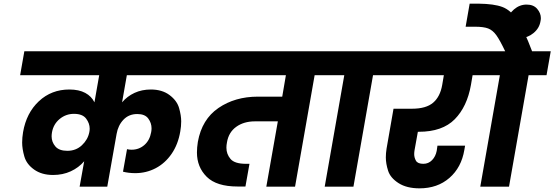

<svg xmlns="http://www.w3.org/2000/svg" viewBox="-20 -1020 3029 1049"><path d="M673 -609 647 -461Q675 -494 715 -512.5Q755 -531 804 -531Q866 -531 906.5 -500.5Q947 -470 958.5 -429.5Q970 -389 970 -357Q970 -330 965 -302Q953 -231 917.5 -179.5Q882 -128 830.5 -101Q779 -74 719 -74Q683 -74 652 -82L674 -205Q685 -202 699 -202Q739 -202 768.5 -227.5Q798 -253 806 -298Q808 -309 808 -319Q808 -348 790 -372.5Q772 -397 730 -397Q684 -397 654.5 -366Q625 -335 617 -288L566 0H415L440 -139Q410 -104 366.5 -84Q323 -64 270 -64Q208 -64 166.5 -93.5Q125 -123 113 -165Q101 -207 101 -241Q101 -268 106 -298Q124 -403 192.5 -467Q261 -531 359 -531Q411 -531 445.5 -512.5Q480 -494 496 -461L522 -609H90L113 -740H1112L1089 -609ZM348 -196Q395 -196 427.5 -226.5Q460 -257 468 -298Q470 -308 470 -317Q470 -346 450.5 -372Q431 -398 384 -398Q340 -398 306 -370Q272 -342 264 -297Q262 -285 262 -275Q262 -244 282.5 -220Q303 -196 348 -196Z M1797 -609H1699L1592 0H1435L1498 -357H1373Q1312 -357 1270.5 -327Q1229 -297 1220 -242Q1217 -227 1217 -213Q1217 -178 1239.5 -151.5Q1262 -125 1324 -125H1343L1321 -1H1278Q1163 -1 1109.5 -54Q1056 -107 1056 -187Q1056 -214 1061 -245Q1083 -368 1173.5 -430Q1264 -492 1389 -492H1522L1542 -609H1055L1078 -740H1820Z M1754 0 1861 -609H1763L1786 -740H2139L2116 -609H2018L1911 0Z M2263 -300 2245 -200Q2243 -188 2243 -178Q2243 -159 2252.5 -142Q2262 -125 2293 -125Q2321 -125 2340.5 -145Q2360 -165 2366 -196L2370 -224H2521L2517 -201Q2501 -105 2435.5 -48Q2370 9 2272 9Q2202 9 2157.5 -19.5Q2113 -48 2100.5 -87Q2088 -126 2088 -160Q2088 -183 2092 -208L2130 -426H2231Q2308 -426 2346.5 -459Q2385 -492 2396 -556L2405 -609H2082L2105 -740H2670L2647 -609H2562L2553 -556Q2532 -437 2464.5 -368.5Q2397 -300 2268 -300Z M2989 -740 2966 -609H2868L2761 0H2604L2711 -609H2613L2636 -740H2740Q2711 -801 2691.5 -828Q2672 -855 2647 -864.5Q2622 -874 2576 -874H2524L2546 -1000H2595Q2679 -999 2724.5 -982Q2770 -965 2806.5 -911Q2843 -857 2887 -740Z M2933 -904Q2927 -866 2895 -839.5Q2863 -813 2825 -813Q2787 -813 2768 -836.5Q2749 -860 2749 -888Q2749 -896 2750 -904Q2757 -942 2788 -968.5Q2819 -995 2857 -995Q2895 -995 2915 -971.5Q2935 -948 2935 -921Q2935 -913 2933 -904Z"/></svg>

Font: Fz Poppins
Style: Bold Italic
Weight: 700
Italic angle: -10°
Designer: Ninad Kale (Devanagari), Jonny Pinhorn (Latin)
Foundry: Indian Type Foundry
Version: Vit hóa bi Vntype.Com & FontZin.Com